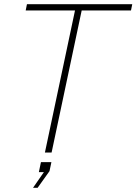

<svg xmlns="http://www.w3.org/2000/svg" viewBox="-20 -730 653 919"><path d="M195 0H227L371 -680H607L613 -710H109L103 -680H339ZM138 169H160L217 89L226 46H176L166 94H190Z"/></svg>

Font: Geist Thin
Style: Italic
Weight: 100
Italic angle: -12°
Designer: Basement.studio, Andrés Briganti, Mateo Zaragoza
Foundry: Basement.studio, Vercel, Andrés Briganti, Guido Ferreyra, Mateo Zaragoza
Version: Version 1.500